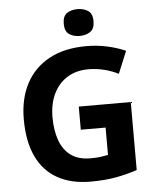

<svg xmlns="http://www.w3.org/2000/svg" viewBox="-61 -979 846 1041"><g transform="rotate(-5 362.0 -459.0)"><path d="M361 -401H644V-31Q588 -12 527.5 -1Q467 10 390 10Q284 10 209.5 -32Q135 -74 96.5 -156Q58 -238 58 -358Q58 -470 101.5 -552Q145 -634 228 -679Q311 -724 431 -724Q488 -724 543 -712Q598 -700 643 -680L593 -559Q560 -576 518 -587Q476 -598 430 -598Q364 -598 315.5 -568Q267 -538 240.5 -483.5Q214 -429 214 -355Q214 -285 233 -231Q252 -177 293 -146.5Q334 -116 400 -116Q432 -116 454.5 -119Q477 -122 496 -126V-275H361ZM400 -928Q433 -928 457 -912.5Q481 -897 481 -855Q481 -814 457 -798Q433 -782 400 -782Q366 -782 342.5 -798Q319 -814 319 -855Q319 -897 342.5 -912.5Q366 -928 400 -928Z"/></g></svg>

Font: Noto Sans Lisu
Style: Regular
Weight: 400
Designer: Monotype Design Team. David Williams.
Foundry: Monotype Imaging Inc.
Version: Version 2.102